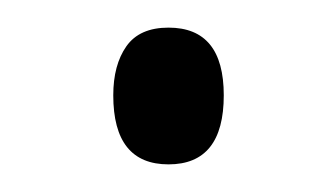

<svg xmlns="http://www.w3.org/2000/svg" viewBox="-20 -413 243 139"><path d="M62 -344Q62 -366 71.5 -379.5Q81 -393 102 -393Q142 -393 142 -344Q142 -294 102 -294Q62 -294 62 -344Z"/></svg>

Font: Noto Sans Thai ExtCond Light
Style: Regular
Weight: 300
Width: 2
Designer: Monotype Design Team
Foundry: Monotype Imaging Inc.
Version: Version 2.002; ttfautohint (v1.8.4.7-5d5b)